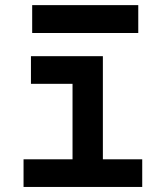

<svg xmlns="http://www.w3.org/2000/svg" viewBox="-20 -740 626 760"><path d="M73.2 0V-109.4H267.1V-408.2H102.5V-517.6H387.2V-109.4H543V0ZM107.4 -609.4V-719.7H527.3V-609.4Z"/></svg>

Font: CaskaydiaCove NF SemiBold
Style: Regular
Weight: 600
Designer: Aaron Bell
Foundry: Saja Typeworks
Version: Version 2111.001; VTT 6.35;Nerd Fonts 3.2.1